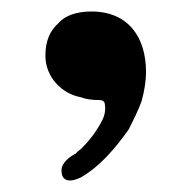

<svg xmlns="http://www.w3.org/2000/svg" viewBox="-20 -167 336 334"><path d="M139 -147C114.9 -147 93.6 -140.6 82 -127C67.3 -114.1 59 -96.6 59 -70C59 -32.7 87.8 -3.9 120 2C131 6 141 7 152 7C157 7 160 8 162 12C162 14 163 17 163 20C163 27 162 33 159 40C149 60 136.8 76.2 122 91C119 94 115 96 112 100C102.9 104.6 87 115.3 87 129C87 138.7 90 147 102 147C107 147 113 145 120 142C154.7 122.2 180.9 90.3 204 58C212 42 220 26 226 10C231 -8 234 -25 234 -42C234 -102.3 203.1 -147 139 -147Z"/></svg>

Font: fbb
Style: Bold
Weight: 400
Designer: David J. Perry, Michael Sharpe
Version: Version 1.045